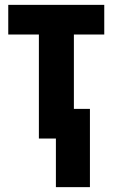

<svg xmlns="http://www.w3.org/2000/svg" viewBox="-20 -570 463 790"><path d="M409 -550V-428H284V-122H350V200H210V0H140V-428H14V-550Z"/></svg>

Font: Noto Sans ExtraCondensed ExtraBold
Style: Regular
Weight: 800
Width: 2
Designer: Monotype Design Team
Foundry: Monotype Imaging Inc.
Version: Version 2.013; ttfautohint (v1.8.4.7-5d5b)